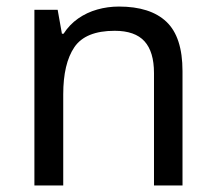

<svg xmlns="http://www.w3.org/2000/svg" viewBox="-20 -566 658 586"><path d="M343 -546Q439 -546 488 -499.5Q537 -453 537 -349V0H450V-343Q450 -408 421 -440Q392 -472 330 -472Q241 -472 207 -422Q173 -372 173 -278V0H85V-536H156L169 -463H174Q192 -491 218.5 -509.5Q245 -528 277 -537Q309 -546 343 -546Z"/></svg>

Font: umalayalam85
Style: Book
Weight: 400
Designer: Jelle Bosma - Monotype Design Team
Foundry: Monotype Imaging Inc.
Version: Version 2.003